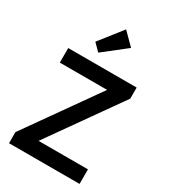

<svg xmlns="http://www.w3.org/2000/svg" viewBox="-233 -1091 1056 1200"><g transform="rotate(30 294.5 -491.0)"><path d="M34 -80 416 -620H551L169 -80ZM34 0V-80L133 -105H543V0ZM57 -595V-700H551V-620L451 -595ZM234 -769 184 -819 312 -982 397 -897Z"/></g></svg>

Font: Outfit Thin Medium
Style: Regular
Weight: 500
Version: Version 1.100;gftools[0.9.27]